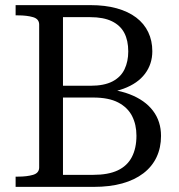

<svg xmlns="http://www.w3.org/2000/svg" viewBox="-20 -730 701 750"><path d="M333 -710Q391 -710 436 -697.5Q481 -685 512 -661.5Q543 -638 559 -604.5Q575 -571 575 -530Q575 -480 546.5 -442Q518 -404 462.5 -383.5Q407 -363 325 -363L396 -393V-356L337 -385Q426 -385 486 -362Q546 -339 577.5 -297.5Q609 -256 609 -199Q609 -153 591.5 -116Q574 -79 540 -53Q506 -27 457.5 -13.5Q409 0 346 0H41V-40H50Q85 -40 109 -47Q133 -54 133 -76V-634Q133 -656 109 -663Q85 -670 50 -670H41V-710ZM202 -395H333Q387 -395 419.5 -412Q452 -429 466.5 -459.5Q481 -490 481 -529Q481 -572 465.5 -601.5Q450 -631 417 -647Q384 -663 332 -663H226V-47H344Q403 -47 440 -64.5Q477 -82 495 -116.5Q513 -151 513 -200Q513 -243 496 -276.5Q479 -310 442 -329.5Q405 -349 344 -349H202Z"/></svg>

Font: Roboto Serif 72pt
Style: Regular
Weight: 400
Designer: Greg Gazdowicz
Foundry: Commercial Type
Version: Version 1.008